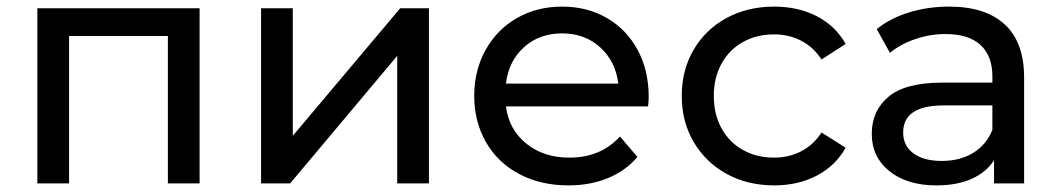

<svg xmlns="http://www.w3.org/2000/svg" viewBox="-20 -555 3199 581"><path d="M584 -530V0H488V-446H189V0H93V-530Z M770 -530H866V-144L1191 -530H1278V0H1182V-386L858 0H770Z M1941 -233H1511Q1520 -163 1572.5 -120.5Q1625 -78 1703 -78Q1798 -78 1856 -142L1909 -80Q1873 -38 1819.5 -16Q1766 6 1700 6Q1616 6 1551 -28.5Q1486 -63 1450.5 -125Q1415 -187 1415 -265Q1415 -342 1449.5 -404Q1484 -466 1544.5 -500.5Q1605 -535 1681 -535Q1757 -535 1816.5 -500.5Q1876 -466 1909.5 -404Q1943 -342 1943 -262Q1943 -251 1941 -233ZM1511 -302H1851Q1843 -369 1796.5 -411.5Q1750 -454 1681 -454Q1612 -454 1565.5 -412Q1519 -370 1511 -302Z M2043 -265Q2043 -343 2079 -404.5Q2115 -466 2178.5 -500.5Q2242 -535 2323 -535Q2395 -535 2451.5 -506Q2508 -477 2539 -422L2466 -375Q2441 -413 2404 -432Q2367 -451 2322 -451Q2270 -451 2228.5 -428Q2187 -405 2163.5 -362.5Q2140 -320 2140 -265Q2140 -209 2163.5 -166.5Q2187 -124 2228.5 -101Q2270 -78 2322 -78Q2367 -78 2404 -97Q2441 -116 2466 -154L2539 -108Q2508 -53 2451.5 -23.5Q2395 6 2323 6Q2242 6 2178.5 -29Q2115 -64 2079 -125.5Q2043 -187 2043 -265Z M3079 -320V0H2988V-70Q2964 -33 2919.5 -13.5Q2875 6 2814 6Q2725 6 2671.5 -37Q2618 -80 2618 -150Q2618 -220 2669 -262.5Q2720 -305 2831 -305H2983V-324Q2983 -386 2947 -419Q2911 -452 2841 -452Q2794 -452 2749 -436.5Q2704 -421 2673 -395L2633 -467Q2674 -500 2731 -517.5Q2788 -535 2852 -535Q2962 -535 3020.5 -481Q3079 -427 3079 -320ZM2983 -162V-236H2835Q2713 -236 2713 -154Q2713 -114 2744 -91Q2775 -68 2830 -68Q2885 -68 2925 -92.5Q2965 -117 2983 -162Z"/></svg>

Font: APTA Sans Medium
Style: Bold
Weight: 500
Version: Version 7.200